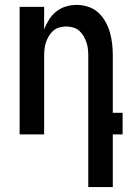

<svg xmlns="http://www.w3.org/2000/svg" viewBox="-20 -548 540 783"><path d="M340 215V-320Q340 -334 338.5 -348Q337 -362 332.5 -375.5Q328 -389 320.5 -401.5Q313 -414 302.5 -423Q292 -432 278 -436Q264 -440 250 -440Q236 -440 222 -436Q208 -432 197.5 -423Q187 -414 179.5 -401.5Q172 -389 167.5 -375.5Q163 -362 161.5 -348Q160 -334 160 -320V0H60V-520H160V-428Q168 -449 180 -468Q192 -487 209.5 -501Q227 -515 248.5 -521.5Q270 -528 292 -528Q316 -528 339.5 -520.5Q363 -513 380.5 -497Q398 -481 410 -459.5Q422 -438 428.5 -415Q435 -392 437.5 -368Q440 -344 440 -320V-88H480V0H440V215Z"/></svg>

Font: Iosevka Semibold
Style: Regular
Weight: 600
Monospace: yes
Designer: Belleve Invis
Foundry: Belleve Invis
Version: Version 33.2.3; ttfautohint (v1.8.4)